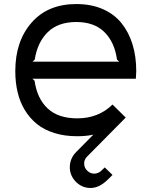

<svg xmlns="http://www.w3.org/2000/svg" viewBox="-20 -660 745 944"><path d="M140.1 -356.9H565.9L555.2 -367.2Q543.5 -452.6 493.4 -502.2Q443.4 -551.8 355 -551.8Q265.1 -551.8 214.4 -501.5Q163.6 -451.2 150.9 -367.2ZM649.9 -310.1Q649.9 -299.3 647.9 -272.9H139.2L149.9 -263.2Q162.6 -174.8 214.6 -126.5Q266.6 -78.1 359.9 -78.1Q463.9 -78.1 533.2 -146L598.1 -82L408.2 109.9Q392.1 126 394 147.9Q395 166.5 410.2 180.4Q425.3 194.3 444.8 193.8Q463.4 192.4 476.1 181.2Q486.3 171.9 495.1 163.1L533.2 200.2Q526.9 206.5 520.3 212.9Q513.7 219.2 507.8 225.1Q469.2 262.2 429.2 264.2Q387.2 265.6 356.4 237.1Q325.7 208.5 323.2 167Q321.8 118.7 356.9 85L439 2Q404.3 9.8 358.9 9.8Q297.9 9.8 247.6 -5.9Q197.3 -21.5 161.9 -50Q126.5 -78.6 102.3 -118.4Q78.1 -158.2 66.7 -206.3Q55.2 -254.4 55.2 -310.1Q55.2 -457.5 135.3 -548.8Q215.3 -640.1 355 -640.1Q428.2 -640.1 484.9 -615.5Q541.5 -590.8 577.4 -546.1Q613.3 -501.5 631.6 -441.9Q649.9 -382.3 649.9 -310.1Z"/></svg>

Font: Sinkin Sans 400 Regular
Style: Regular
Weight: 400
Designer: Keith Bates
Foundry: K-Type
Version: Sinkin Sans (version 1.0)  by Keith Bates   •   © 2014   www